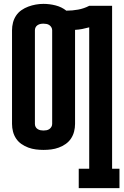

<svg xmlns="http://www.w3.org/2000/svg" viewBox="-20 -765 640 990"><path d="M386 205V105H440V-624Q422 -619 404 -615.5Q386 -612 367 -611Q367 -610 367 -609.5Q367 -609 367 -609V-126Q367 -106 362 -86.5Q357 -67 346 -50.5Q335 -34 318.5 -22.5Q302 -11 283 -4Q264 3 244 5.5Q224 8 204 8Q185 8 165 5.5Q145 3 126 -4Q107 -11 90.5 -22.5Q74 -34 63 -50.5Q52 -67 47 -86.5Q42 -106 42 -126V-609Q42 -629 47 -648.5Q52 -668 63 -684.5Q74 -701 90.5 -712.5Q107 -724 126 -731Q145 -738 164.5 -741.5Q184 -745 204 -745Q236 -745 267 -737Q298 -729 322 -710Q353 -710 383 -715.5Q413 -721 440 -735H558V105H596V205ZM204 -92Q212 -92 220 -93.5Q228 -95 234.5 -99.5Q241 -104 245 -111Q249 -118 249 -126V-609Q249 -617 245 -624Q241 -631 234.5 -635.5Q228 -640 220 -641.5Q212 -643 204 -643Q196 -643 188.5 -641.5Q181 -640 174 -635.5Q167 -631 163.5 -624Q160 -617 160 -609V-126Q160 -118 163.5 -111Q167 -104 174 -99.5Q181 -95 189 -93.5Q197 -92 204 -92Z"/></svg>

Font: Iosevka Curly Slab Extended
Style: Bold
Weight: 700
Width: 7
Monospace: yes
Designer: Belleve Invis
Foundry: Belleve Invis
Version: Version 11.1.0; ttfautohint (v1.8.3)